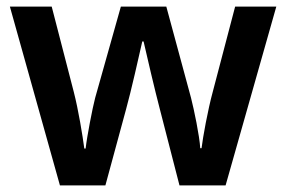

<svg xmlns="http://www.w3.org/2000/svg" viewBox="-20 -563 870 583"><path d="M465 -233 525 0H665L819 -543H694L626 -284C611 -229 596 -146 592 -113H588C586 -150 569 -231 560 -266L485 -543H347L269 -266C261 -236 244 -148 240 -112H236C231 -150 218 -230 204 -284L137 -543H10L162 0H300L363 -232C377 -282 404 -401 412 -437H416C424 -401 452 -282 465 -233Z"/></svg>

Font: Noto Sans Bengali UI SemiBold
Style: Regular
Weight: 600
Designer: Jelle Bosma - Monotype Design Team
Foundry: Monotype Imaging Inc.
Version: Version 2.003